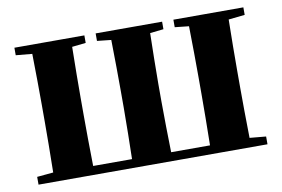

<svg xmlns="http://www.w3.org/2000/svg" viewBox="-63 -650 1107 754"><g transform="rotate(-10 490.5 -273.0)"><path d="M882 -509Q880 -393 880 -308V-238Q880 -153 882 -37L947 -31V0H34V-31L99 -37Q101 -153 101 -238V-308Q101 -392 99 -510L34 -516V-546H313V-516L258 -510Q256 -392 256 -308V-238Q256 -151 258 -35H413Q414 -76 415 -137Q416 -191 416 -238V-308Q416 -394 414 -510L358 -516V-546H623V-516L569 -510Q568 -468 567 -408Q566 -354 566 -308V-238Q566 -191 567 -137Q568 -76 569 -35H724Q726 -151 726 -238V-308Q726 -392 724 -510L668 -516V-546H947V-516Z"/></g></svg>

Font: Source Han Serif SC Heavy
Style: Regular
Weight: 900
Designer: Ryoko NISHIZUKA  (kana & ideographs); Frank Grießhammer (Latin, Greek & Cyrillic); Wenlong ZHANG  (bopomofo); Sandoll Co
Foundry: Adobe Systems Incorporated
Version: Version 1.001 October 20, 2017